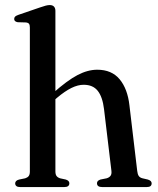

<svg xmlns="http://www.w3.org/2000/svg" viewBox="-20 -758 642 778"><path d="M204.5 -714V-63.5Q204.5 -51 209.2 -44.8Q214 -38.5 223.5 -35.5L246.5 -30.5Q261 -26 261 -15.5Q261 0 240.5 0H61.5Q51.5 0 46.5 -4Q41.5 -8 41.5 -15Q41.5 -20.5 45.5 -24.5Q49.5 -28.5 57.5 -30.5L82 -35.5Q91.5 -38.5 96.2 -44.5Q101 -50.5 101 -63V-646.5Q101 -657 97.5 -661.5Q94 -666 86 -667L51.5 -668Q44 -669.5 40.8 -672.8Q37.5 -676 37.5 -681Q37.5 -687 41.2 -690.8Q45 -694.5 55 -698L142.5 -728Q156.5 -733 165.5 -735.2Q174.5 -737.5 181.5 -737.5Q193 -737.5 198.8 -731.2Q204.5 -725 204.5 -714ZM191 -344.5 173.5 -362 194.5 -380.5Q252.5 -432 294 -453.8Q335.5 -475.5 374 -475.5Q432.5 -475.5 464.8 -436.8Q497 -398 504.5 -331L536 -65.5Q537.5 -52 542.2 -45Q547 -38 557.5 -35.5L579 -30.5Q587 -28 590.8 -24.2Q594.5 -20.5 594.5 -15Q594.5 -8 589.8 -4Q585 0 574.5 0H394Q373 0 373 -15.5Q373 -26 387 -30.5L412 -35.5Q422.5 -38.5 427.8 -45.5Q433 -52.5 431.5 -65.5L401.5 -316Q395.5 -365.5 376 -390Q356.5 -414.5 319 -414.5Q295.5 -414.5 269.2 -401.5Q243 -388.5 212 -362.5Z"/></svg>

Font: Fraunces 36pt
Style: Regular
Weight: 400
Version: Version 1.000;[b76b70a41]